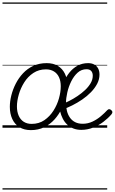

<svg xmlns="http://www.w3.org/2000/svg" viewBox="-20 -1026 923 1542"><path d="M228 19Q174 19 136 -4.5Q98 -28 78.5 -70.5Q59 -113 59 -168Q59 -212 71 -260Q83 -308 106.5 -354Q130 -400 165 -437.5Q200 -475 247.5 -497Q295 -519 355 -519Q408 -519 444.5 -497Q481 -475 501 -434.5Q521 -394 521 -340Q521 -298 509.5 -249.5Q498 -201 475.5 -153.5Q453 -106 418 -67Q383 -28 335.5 -4.5Q288 19 228 19ZM234 -31Q293 -31 336.5 -61Q380 -91 409.5 -137.5Q439 -184 453.5 -236Q468 -288 468 -333Q468 -375 454 -405.5Q440 -436 413 -452.5Q386 -469 349 -469Q292 -469 248 -440Q204 -411 175 -365Q146 -319 131 -267Q116 -215 116 -171Q116 -129 130 -97Q144 -65 170.5 -48Q197 -31 234 -31ZM633 17Q597 17 568.5 5.5Q540 -6 519 -26Q498 -46 484 -73.5Q470 -101 462.5 -133Q455 -165 455 -199Q455 -236 464 -279Q473 -322 491 -364.5Q509 -407 536.5 -442Q564 -477 602 -498Q640 -519 688 -519Q716 -519 736.5 -508Q757 -497 768 -476.5Q779 -456 779 -427Q779 -389 760.5 -353.5Q742 -318 710.5 -285.5Q679 -253 640 -226.5Q601 -200 560 -179.5Q519 -159 481 -146L472 -187Q501 -198 535 -215Q569 -232 602.5 -254.5Q636 -277 663.5 -303Q691 -329 708 -358Q725 -387 725 -418Q725 -442 712.5 -456Q700 -470 675 -470Q634 -470 603.5 -442.5Q573 -415 552 -372.5Q531 -330 520.5 -283.5Q510 -237 510 -200Q510 -166 517.5 -135.5Q525 -105 541.5 -81.5Q558 -58 583.5 -45Q609 -32 644 -32Q686 -32 723 -49.5Q760 -67 790.5 -93Q821 -119 841 -141Q850 -150 858.5 -149Q867 -148 874 -141Q881 -135 882.5 -127.5Q884 -120 876 -109Q849 -77 811 -48Q773 -19 727.5 -1Q682 17 633 17ZM0 486H841V496H0ZM0 -20H841V0H0ZM0 -505H841V-500H0ZM0 -1006H841V-996H0Z"/></svg>

Font: Playwrite CA Guides
Style: Regular
Weight: 400
Designer: Veronika Burian, José Scaglione
Foundry: TypeTogether
Version: Version 1.003